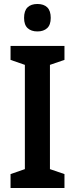

<svg xmlns="http://www.w3.org/2000/svg" viewBox="-20 -945 377 965"><path d="M304 0H33V-70L105 -95V-619L33 -644V-714H304V-644L231 -619V-95L304 -70ZM168 -925Q200 -925 217.5 -908Q235 -891 235 -855Q235 -820 217 -803.5Q199 -787 168 -787Q137 -787 119 -803.5Q101 -820 101 -855Q101 -891 118.5 -908Q136 -925 168 -925Z"/></svg>

Font: Noto Sans Bengali Condensed SemiBold
Style: Regular
Weight: 600
Width: 3
Designer: Joana Ranito - Universal Thirst; Jelle Bosma - Monotype Design Team
Foundry: Universal Thirst ehf.
Version: Version 3.000; ttfautohint (v1.8.4.7-5d5b)